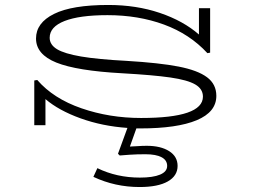

<svg xmlns="http://www.w3.org/2000/svg" viewBox="-20 -504 1017 773"><path d="M529 13 503 86Q513 86 532.5 84.5Q552 83 571 83Q627 83 661 104.5Q695 126 695 164Q695 204 655.5 226.5Q616 249 542 249Q443 249 356 208L372 173Q450 211 543 211Q596 211 624.5 199Q653 187 653 164Q653 141 630.5 129Q608 117 565 117Q531 117 501 119Q471 121 462 122L455 115L493 11Q392 4 304.5 -27.5Q217 -59 163 -105V0H118V-180L130 -182Q195 -107 308 -68Q421 -29 548 -29Q797 -29 797 -115Q797 -146 766 -164Q735 -182 666 -192Q597 -202 472 -209Q289 -219 207 -252Q125 -285 125 -349Q125 -412 197.5 -448Q270 -484 416 -484Q529 -484 623.5 -452Q718 -420 781 -365V-471H826V-292L815 -290Q744 -367 640.5 -405Q537 -443 413 -443Q300 -443 240 -419.5Q180 -396 180 -352Q180 -324 209.5 -306Q239 -288 306.5 -276.5Q374 -265 489 -259Q622 -251 699 -236Q776 -221 813.5 -193Q851 -165 851 -118Q851 -53 772 -20Q693 13 545 13Z"/></svg>

Font: BioRhyme Expanded Light
Style: Regular
Weight: 300
Width: 7
Designer: Aoife Mooney
Foundry: Aoife Mooney Type
Version: Version 1.000